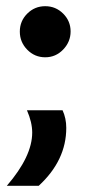

<svg xmlns="http://www.w3.org/2000/svg" viewBox="-20 -472 296 620"><path d="M194 -59Q194 46 105 128H2Q84 33 84 -44Q84 -77 67 -116H182Q194 -90 194 -59ZM44 -370Q44 -404 68 -428Q92 -452 126 -452Q160 -452 184 -428Q208 -404 208 -370.5Q208 -337 184 -312Q160 -287 126 -287Q92 -287 68 -311.5Q44 -336 44 -370Z"/></svg>

Font: Rambla
Style: Bold
Weight: 700
Designer: Martin Sommaruga
Foundry: Martin Sommaruga
Version: Version 1.001